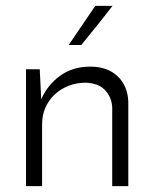

<svg xmlns="http://www.w3.org/2000/svg" viewBox="-20 -637 523 657"><path d="M69 -400H116L121 -297Q143 -347 186 -378Q229 -409 289 -409Q348 -409 382.5 -376Q417 -343 419 -289V0H364V-270Q362 -304 340 -328Q318 -352 274 -354Q242 -354 215 -343.5Q188 -333 167.5 -314Q147 -295 135.5 -269Q124 -243 124 -212V0H69ZM215 -483 306 -617H365Q339 -583 312 -549.5Q285 -516 258 -483Z"/></svg>

Font: Josefin Sans
Style: Regular
Weight: 400
Designer: Santiago Orozco
Foundry: Typemade
Version: Version 1.0